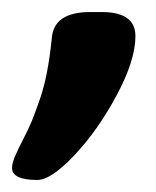

<svg xmlns="http://www.w3.org/2000/svg" viewBox="-41 -174 259 319"><path d="M128 -154Q184 -154 184 -114Q184 -74 153 -16Q122 42 83 83.5Q44 125 21 125Q-21 125 -21 105Q-21 95 -13 79Q-13 78 -3 58.5Q7 39 11.5 28Q16 17 24 -5.5Q32 -28 37 -54Q42 -80 45 -110Q48 -154 109 -154Z"/></svg>

Font: Asap
Style: Bold Italic
Weight: 700
Italic angle: -6°
Designer: Pablo Cosgaya
Foundry: Pablo Cosgaya
Version: Version 1.007;PS 001.007;hotconv 1.0.70;makeotf.lib2.5.58329